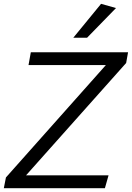

<svg xmlns="http://www.w3.org/2000/svg" viewBox="-24 -983 689 1003"><path d="M-4 0 7 -56 529 -643H125L137 -710H645L635 -654L112 -67H543L524 0ZM359 -786 504 -963 582 -941 431 -786Z"/></svg>

Font: Livvic
Style: Italic
Weight: 400
Italic angle: -10°
Designer: Jacques Le Bailly, Baron von Fonthausen
Version: Version 1.001; ttfautohint (v1.8.2)